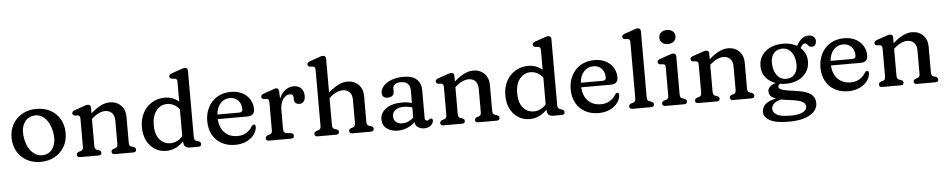

<svg xmlns="http://www.w3.org/2000/svg" viewBox="-48 -1135 8758 1777"><g transform="rotate(-5 4331.0 -247.0)"><path d="M294.5 -480Q368.5 -480 424.8 -448.8Q481 -417.5 512.5 -361.8Q544 -306 544 -234Q544 -163 511.8 -107.5Q479.5 -52 422.5 -20Q365.5 12 290.5 12Q217 12 160.8 -19.8Q104.5 -51.5 73 -107.5Q41.5 -163.5 41.5 -236.5Q41.5 -306 73.5 -361.2Q105.5 -416.5 162.8 -448.2Q220 -480 294.5 -480ZM334.5 -50.5Q392 -61.5 418.8 -119Q445.5 -176.5 428.5 -258.5Q410 -346 361.8 -388.2Q313.5 -430.5 253.5 -418.5Q195.5 -407.5 168 -351Q140.5 -294.5 157.5 -211Q176 -123 225.2 -81Q274.5 -39 334.5 -50.5Z M798 -446.5V-394.5Q848.5 -439 891.8 -460Q935 -481 974.5 -481Q1037.5 -481 1077.8 -440.8Q1118 -400.5 1118 -335V-93.5Q1118 -75.5 1124 -67.2Q1130 -59 1141 -55.5L1159 -50.5Q1169 -45.5 1174.5 -39.8Q1180 -34 1180 -24.5Q1180 0 1151 0H979Q952 0 952 -24.5Q952 -40 971 -48L989.5 -53.5Q1000.5 -57 1006.2 -65.8Q1012 -74.5 1012 -93.5V-309Q1012 -355.5 988.2 -380Q964.5 -404.5 925 -404.5Q898.5 -404.5 868 -391Q837.5 -377.5 804 -348L798 -342.5V-93.5Q798 -74.5 803.8 -65.8Q809.5 -57 820.5 -53.5L838.5 -48Q857.5 -40 857.5 -24.5Q857.5 0 830.5 0H658Q629 0 629 -24.5Q629 -41 650.5 -50.5L669 -55.5Q680 -59 686 -67.5Q692 -76 692 -93.5V-354Q692 -370.5 686.8 -377.2Q681.5 -384 671.5 -386L640.5 -388Q621 -393.5 621 -410Q621 -428.5 646.5 -437.5L722 -463.5Q736.5 -469 748.2 -472.8Q760 -476.5 770 -476.5Q798 -476.5 798 -446.5Z M1251.5 -224Q1251.5 -302 1282.8 -359.5Q1314 -417 1367.2 -448.5Q1420.5 -480 1485.5 -480Q1560.5 -480 1616.5 -432V-615Q1616.5 -631.5 1611 -638.2Q1605.5 -645 1596 -647L1565 -649Q1545 -654.5 1545 -671Q1545 -689.5 1571 -698.5L1646 -724.5Q1661 -730 1672.5 -733.8Q1684 -737.5 1694.5 -737.5Q1722 -737.5 1722 -707.5V-93.5Q1722 -76 1728.2 -67.5Q1734.5 -59 1745 -55.5L1763 -50.5Q1784.5 -41 1784.5 -24.5Q1784.5 0 1755.5 0H1676Q1650 0 1635.2 -13.8Q1620.5 -27.5 1620.5 -54V-62.5Q1586.5 -27 1545.5 -7.5Q1504.5 12 1459.5 12Q1398.5 12 1351.5 -18.2Q1304.5 -48.5 1278 -102Q1251.5 -155.5 1251.5 -224ZM1362.5 -234.5Q1362.5 -149 1402 -102.2Q1441.5 -55.5 1502 -55.5Q1568 -55.5 1616.5 -111V-361Q1569 -419.5 1501.5 -419.5Q1443 -419.5 1402.8 -371Q1362.5 -322.5 1362.5 -234.5Z M2300 -301Q2300 -239.5 2232.5 -239.5H1957.5Q1963 -156 2009 -111.8Q2055 -67.5 2126 -67.5Q2177 -67.5 2212.2 -90.8Q2247.5 -114 2263.5 -144.5Q2276.5 -160.5 2286 -160Q2302 -159 2302 -138.5Q2300.5 -100 2274.5 -65.5Q2248.5 -31 2203.2 -9.5Q2158 12 2098.5 12Q2024.5 12 1970.8 -18.8Q1917 -49.5 1888 -103.8Q1859 -158 1859 -229Q1859 -300.5 1888.5 -357.2Q1918 -414 1972.5 -447Q2027 -480 2101 -480Q2160 -480 2204.8 -457Q2249.5 -434 2274.8 -393.5Q2300 -353 2300 -301ZM2087 -424Q2034 -424 1998.8 -386Q1963.5 -348 1958 -282H2160.5Q2192 -282 2192 -310.5Q2192 -361.5 2162.8 -392.8Q2133.5 -424 2087 -424Z M2546 -444 2549 -377.5Q2569.5 -428 2605.5 -454.5Q2641.5 -481 2683.5 -481Q2726.5 -481 2752.2 -454.8Q2778 -428.5 2778 -383Q2778 -349 2763.2 -331.5Q2748.5 -314 2724.5 -314Q2700 -314 2687.2 -326.8Q2674.5 -339.5 2674.5 -361.5V-378Q2674.5 -395.5 2665.2 -402.8Q2656 -410 2641 -410Q2607.5 -410 2579.5 -373.2Q2551.5 -336.5 2551.5 -265V-93.5Q2551.5 -59 2580 -55.5L2621 -50.5Q2646.5 -47 2646.5 -24.5Q2646.5 0 2617.5 0H2413.5Q2384.5 0 2384.5 -24.5Q2384.5 -41 2406 -50.5L2424.5 -55.5Q2435.5 -59 2441.5 -67.5Q2447.5 -76 2447.5 -93.5V-354Q2447.5 -370.5 2442.2 -377.2Q2437 -384 2427 -386L2396 -388Q2376.5 -393.5 2376.5 -410Q2376.5 -428.5 2402 -437.5L2477.5 -463.5Q2490.5 -468.5 2501.5 -472.5Q2512.5 -476.5 2520 -476.5Q2543.5 -476.5 2546 -444Z M3005.5 -707.5V-394.5Q3056 -439 3099.2 -460Q3142.5 -481 3182 -481Q3245 -481 3285.2 -440.8Q3325.5 -400.5 3325.5 -335V-93.5Q3325.5 -76 3331.5 -67.5Q3337.5 -59 3348.5 -55.5L3366.5 -50.5Q3376.5 -45.5 3382 -39.8Q3387.5 -34 3387.5 -24.5Q3387.5 0 3358.5 0H3186.5Q3159.5 0 3159.5 -24.5Q3159.5 -40 3178.5 -48L3197 -53.5Q3208 -57 3213.8 -65.8Q3219.5 -74.5 3219.5 -93.5V-309Q3219.5 -355.5 3195.8 -380Q3172 -404.5 3132.5 -404.5Q3106 -404.5 3075.5 -391.2Q3045 -378 3011.5 -348L3005.5 -342.5V-93.5Q3005.5 -74.5 3011.2 -65.8Q3017 -57 3028 -53.5L3046 -48Q3065 -40 3065 -24.5Q3065 0 3038 0H2865.5Q2836.5 0 2836.5 -24.5Q2836.5 -41 2858 -50.5L2876.5 -55.5Q2887.5 -59 2893.5 -67.5Q2899.5 -76 2899.5 -93.5V-615Q2899.5 -631.5 2894.2 -638.2Q2889 -645 2879 -647L2848 -649Q2828.5 -654.5 2828.5 -671Q2828.5 -689.5 2854 -698.5L2929.5 -724.5Q2944 -730 2955.8 -733.8Q2967.5 -737.5 2977.5 -737.5Q3005.5 -737.5 3005.5 -707.5Z M3466.5 -105.5Q3466.5 -166 3522 -205Q3577.5 -244 3671.5 -244Q3695.5 -244 3718.8 -240.8Q3742 -237.5 3761 -232.5V-351.5Q3761 -390.5 3738.5 -411.5Q3716 -432.5 3676 -432.5Q3640 -432.5 3620.8 -418.2Q3601.5 -404 3601.5 -383.5V-350.5Q3601.5 -326.5 3585.5 -313.2Q3569.5 -300 3541 -300Q3516 -300 3502.8 -313Q3489.5 -326 3489.5 -347.5Q3489.5 -380 3514.8 -410.2Q3540 -440.5 3588.5 -460Q3637 -479.5 3706 -479.5Q3786.5 -479.5 3826.2 -442.2Q3866 -405 3866 -343V-81.5Q3866 -57.5 3887.5 -57.5Q3895 -57.5 3899.5 -60Q3904 -62.5 3907.5 -65Q3911 -68 3914.2 -70.5Q3917.5 -73 3921.5 -73Q3940 -73 3940 -52.5Q3940 -29 3916.8 -8.5Q3893.5 12 3856 12Q3820 12 3795.8 -5Q3771.5 -22 3769.5 -53.5Q3738 -22 3696.2 -5Q3654.5 12 3609.5 12Q3546.5 12 3506.5 -19Q3466.5 -50 3466.5 -105.5ZM3576 -124Q3576 -88 3598.5 -69.8Q3621 -51.5 3655 -51.5Q3715 -51.5 3761 -96V-189.5Q3743 -195.5 3723.2 -199Q3703.5 -202.5 3681.5 -202.5Q3633 -202.5 3604.5 -181.5Q3576 -160.5 3576 -124Z M4174.5 -446.5V-394.5Q4225 -439 4268.2 -460Q4311.5 -481 4351 -481Q4414 -481 4454.2 -440.8Q4494.5 -400.5 4494.5 -335V-93.5Q4494.5 -75.5 4500.5 -67.2Q4506.5 -59 4517.5 -55.5L4535.5 -50.5Q4545.5 -45.5 4551 -39.8Q4556.5 -34 4556.5 -24.5Q4556.5 0 4527.5 0H4355.5Q4328.5 0 4328.5 -24.5Q4328.5 -40 4347.5 -48L4366 -53.5Q4377 -57 4382.8 -65.8Q4388.5 -74.5 4388.5 -93.5V-309Q4388.5 -355.5 4364.8 -380Q4341 -404.5 4301.5 -404.5Q4275 -404.5 4244.5 -391Q4214 -377.5 4180.5 -348L4174.5 -342.5V-93.5Q4174.5 -74.5 4180.2 -65.8Q4186 -57 4197 -53.5L4215 -48Q4234 -40 4234 -24.5Q4234 0 4207 0H4034.5Q4005.5 0 4005.5 -24.5Q4005.5 -41 4027 -50.5L4045.5 -55.5Q4056.5 -59 4062.5 -67.5Q4068.5 -76 4068.5 -93.5V-354Q4068.5 -370.5 4063.2 -377.2Q4058 -384 4048 -386L4017 -388Q3997.5 -393.5 3997.5 -410Q3997.5 -428.5 4023 -437.5L4098.5 -463.5Q4113 -469 4124.8 -472.8Q4136.5 -476.5 4146.5 -476.5Q4174.5 -476.5 4174.5 -446.5Z M4628 -224Q4628 -302 4659.2 -359.5Q4690.5 -417 4743.8 -448.5Q4797 -480 4862 -480Q4937 -480 4993 -432V-615Q4993 -631.5 4987.5 -638.2Q4982 -645 4972.5 -647L4941.5 -649Q4921.5 -654.5 4921.5 -671Q4921.5 -689.5 4947.5 -698.5L5022.5 -724.5Q5037.5 -730 5049 -733.8Q5060.5 -737.5 5071 -737.5Q5098.5 -737.5 5098.5 -707.5V-93.5Q5098.5 -76 5104.8 -67.5Q5111 -59 5121.5 -55.5L5139.5 -50.5Q5161 -41 5161 -24.5Q5161 0 5132 0H5052.5Q5026.5 0 5011.8 -13.8Q4997 -27.5 4997 -54V-62.5Q4963 -27 4922 -7.5Q4881 12 4836 12Q4775 12 4728 -18.2Q4681 -48.5 4654.5 -102Q4628 -155.5 4628 -224ZM4739 -234.5Q4739 -149 4778.5 -102.2Q4818 -55.5 4878.5 -55.5Q4944.5 -55.5 4993 -111V-361Q4945.5 -419.5 4878 -419.5Q4819.5 -419.5 4779.2 -371Q4739 -322.5 4739 -234.5Z M5676.5 -301Q5676.5 -239.5 5609 -239.5H5334Q5339.5 -156 5385.5 -111.8Q5431.5 -67.5 5502.5 -67.5Q5553.5 -67.5 5588.8 -90.8Q5624 -114 5640 -144.5Q5653 -160.5 5662.5 -160Q5678.5 -159 5678.5 -138.5Q5677 -100 5651 -65.5Q5625 -31 5579.8 -9.5Q5534.5 12 5475 12Q5401 12 5347.2 -18.8Q5293.5 -49.5 5264.5 -103.8Q5235.5 -158 5235.5 -229Q5235.5 -300.5 5265 -357.2Q5294.5 -414 5349 -447Q5403.5 -480 5477.5 -480Q5536.5 -480 5581.2 -457Q5626 -434 5651.2 -393.5Q5676.5 -353 5676.5 -301ZM5463.5 -424Q5410.5 -424 5375.2 -386Q5340 -348 5334.5 -282H5537Q5568.5 -282 5568.5 -310.5Q5568.5 -361.5 5539.2 -392.8Q5510 -424 5463.5 -424Z M5930 -707.5V-93.5Q5930 -76 5936 -67.5Q5942 -59 5953 -55.5L5970.5 -50.5Q5992 -41 5992 -24.5Q5992 0 5963 0H5790Q5761 0 5761 -24.5Q5761 -41 5782.5 -50.5L5801 -55.5Q5812 -59 5818 -67.5Q5824 -76 5824 -93.5V-615Q5824 -631.5 5818.8 -638.2Q5813.5 -645 5803.5 -647L5772.5 -649Q5753 -654.5 5753 -671Q5753 -689.5 5778.5 -698.5L5854 -724.5Q5868.5 -730 5880.2 -733.8Q5892 -737.5 5902 -737.5Q5930 -737.5 5930 -707.5Z M6169 -568.5Q6136 -568.5 6115.2 -586.8Q6094.5 -605 6094.5 -634.5Q6094.5 -663 6115.2 -681Q6136 -699 6169 -699Q6203.5 -699 6224.2 -681Q6245 -663 6245 -634.5Q6245 -605 6224.2 -586.8Q6203.5 -568.5 6169 -568.5ZM6236 -446.5V-93.5Q6236 -76 6242 -67.5Q6248 -59 6259 -55.5L6276.5 -50.5Q6298 -41 6298 -24.5Q6298 0 6269 0H6096Q6067 0 6067 -24.5Q6067 -41 6088.5 -50.5L6107 -55.5Q6118 -59 6124 -67.5Q6130 -76 6130 -93.5V-354Q6130 -370.5 6124.8 -377.2Q6119.5 -384 6109.5 -386L6078.5 -388Q6059 -393.5 6059 -410Q6059 -428.5 6084.5 -437.5L6160 -463.5Q6174.5 -469 6186.2 -472.8Q6198 -476.5 6208 -476.5Q6236 -476.5 6236 -446.5Z M6542 -446.5V-394.5Q6592.5 -439 6635.8 -460Q6679 -481 6718.5 -481Q6781.5 -481 6821.8 -440.8Q6862 -400.5 6862 -335V-93.5Q6862 -75.5 6868 -67.2Q6874 -59 6885 -55.5L6903 -50.5Q6913 -45.5 6918.5 -39.8Q6924 -34 6924 -24.5Q6924 0 6895 0H6723Q6696 0 6696 -24.5Q6696 -40 6715 -48L6733.5 -53.5Q6744.5 -57 6750.2 -65.8Q6756 -74.5 6756 -93.5V-309Q6756 -355.5 6732.2 -380Q6708.5 -404.5 6669 -404.5Q6642.5 -404.5 6612 -391Q6581.5 -377.5 6548 -348L6542 -342.5V-93.5Q6542 -74.5 6547.8 -65.8Q6553.5 -57 6564.5 -53.5L6582.5 -48Q6601.5 -40 6601.5 -24.5Q6601.5 0 6574.5 0H6402Q6373 0 6373 -24.5Q6373 -41 6394.5 -50.5L6413 -55.5Q6424 -59 6430 -67.5Q6436 -76 6436 -93.5V-354Q6436 -370.5 6430.8 -377.2Q6425.5 -384 6415.5 -386L6384.5 -388Q6365 -393.5 6365 -410Q6365 -428.5 6390.5 -437.5L6466 -463.5Q6480.5 -469 6492.2 -472.8Q6504 -476.5 6514 -476.5Q6542 -476.5 6542 -446.5Z M7305.5 -33.5Q7405 -21.5 7447 10.2Q7489 42 7489 96.5Q7489 161.5 7419.8 203.2Q7350.5 245 7220 245Q7100 245 7045 213.5Q6990 182 6990 134Q6990 94.5 7020 65Q7050 35.5 7121.5 21Q7083.5 7.5 7070.5 -10.5Q7057.5 -28.5 7057.5 -53Q7057.5 -71 7073.2 -90.5Q7089 -110 7131.5 -122Q7072 -142 7038 -186.5Q7004 -231 7004 -289.5Q7004 -346.5 7032.8 -389Q7061.5 -431.5 7112.5 -455.2Q7163.5 -479 7230.5 -479Q7268 -479 7300.2 -470.5Q7332.5 -462 7358.5 -447L7359.5 -449Q7405 -533.5 7470.5 -533.5Q7498 -533.5 7516.8 -518.5Q7535.5 -503.5 7535.5 -477.5Q7535.5 -455 7524.8 -441.2Q7514 -427.5 7494.5 -427.5Q7476 -427.5 7466.8 -436.5Q7457.5 -445.5 7450.8 -454.5Q7444 -463.5 7431.5 -463.5Q7419 -463.5 7409.5 -453.5Q7400 -443.5 7389 -424.5Q7446 -373 7446 -295.5Q7446 -239.5 7417.8 -197Q7389.5 -154.5 7340 -130.8Q7290.5 -107 7227.5 -107Q7197 -107 7169.5 -112Q7152.5 -98.5 7152.5 -85Q7152.5 -73.5 7165.2 -64.8Q7178 -56 7211.2 -48.8Q7244.5 -41.5 7305.5 -33.5ZM7218 -434Q7168 -434 7139.8 -399.8Q7111.5 -365.5 7112 -312Q7113 -238 7146 -195Q7179 -152 7232 -152Q7282 -152 7310.2 -186.2Q7338.5 -220.5 7338 -277Q7337 -346.5 7304.8 -390.2Q7272.5 -434 7218 -434ZM7078 112.5Q7078 146 7113.8 168.2Q7149.5 190.5 7241 190.5Q7317.5 190.5 7355.5 170.8Q7393.5 151 7393.5 117.5Q7393.5 90.5 7363 73.5Q7332.5 56.5 7249 46.5Q7204 41 7171 34.5Q7125.5 42 7101.8 64Q7078 86 7078 112.5Z M7997 -301Q7997 -239.5 7929.5 -239.5H7654.5Q7660 -156 7706 -111.8Q7752 -67.5 7823 -67.5Q7874 -67.5 7909.2 -90.8Q7944.5 -114 7960.5 -144.5Q7973.5 -160.5 7983 -160Q7999 -159 7999 -138.5Q7997.5 -100 7971.5 -65.5Q7945.5 -31 7900.2 -9.5Q7855 12 7795.5 12Q7721.5 12 7667.8 -18.8Q7614 -49.5 7585 -103.8Q7556 -158 7556 -229Q7556 -300.5 7585.5 -357.2Q7615 -414 7669.5 -447Q7724 -480 7798 -480Q7857 -480 7901.8 -457Q7946.5 -434 7971.8 -393.5Q7997 -353 7997 -301ZM7784 -424Q7731 -424 7695.8 -386Q7660.5 -348 7655 -282H7857.5Q7889 -282 7889 -310.5Q7889 -361.5 7859.8 -392.8Q7830.5 -424 7784 -424Z M8250.5 -446.5V-394.5Q8301 -439 8344.2 -460Q8387.5 -481 8427 -481Q8490 -481 8530.2 -440.8Q8570.5 -400.5 8570.5 -335V-93.5Q8570.5 -75.5 8576.5 -67.2Q8582.5 -59 8593.5 -55.5L8611.5 -50.5Q8621.5 -45.5 8627 -39.8Q8632.5 -34 8632.5 -24.5Q8632.5 0 8603.5 0H8431.5Q8404.5 0 8404.5 -24.5Q8404.5 -40 8423.5 -48L8442 -53.5Q8453 -57 8458.8 -65.8Q8464.5 -74.5 8464.5 -93.5V-309Q8464.5 -355.5 8440.8 -380Q8417 -404.5 8377.5 -404.5Q8351 -404.5 8320.5 -391Q8290 -377.5 8256.5 -348L8250.5 -342.5V-93.5Q8250.5 -74.5 8256.2 -65.8Q8262 -57 8273 -53.5L8291 -48Q8310 -40 8310 -24.5Q8310 0 8283 0H8110.5Q8081.5 0 8081.5 -24.5Q8081.5 -41 8103 -50.5L8121.5 -55.5Q8132.5 -59 8138.5 -67.5Q8144.5 -76 8144.5 -93.5V-354Q8144.5 -370.5 8139.2 -377.2Q8134 -384 8124 -386L8093 -388Q8073.5 -393.5 8073.5 -410Q8073.5 -428.5 8099 -437.5L8174.5 -463.5Q8189 -469 8200.8 -472.8Q8212.5 -476.5 8222.5 -476.5Q8250.5 -476.5 8250.5 -446.5Z"/></g></svg>

Font: Fraunces 9pt S100
Style: Regular
Weight: 400
Version: Version 1.000; ttfautohint (v1.8.3)